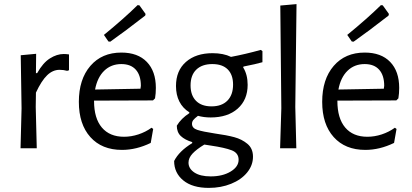

<svg xmlns="http://www.w3.org/2000/svg" viewBox="-20 -722 2008 935"><path d="M316 -457V-380L307 -377Q290 -382 270 -382Q237 -382 209.5 -355.5Q182 -329 155 -271L154 -201L159 0H80L85 -194L81 -453L156 -460L155 -366H161Q189 -416 223 -437.5Q257 -459 290 -459Q302 -459 316 -457Z M438 -232V-230Q438 -146 476 -101Q514 -56 584 -56Q619 -56 654 -67.5Q689 -79 718 -100L726 -94L714 -26Q644 8 574 8Q476 8 420 -54.5Q364 -117 364 -226Q364 -336 420 -401Q476 -466 571 -466Q651 -466 695 -420.5Q739 -375 739 -294Q739 -267 735 -243L725 -233ZM443 -286 664 -290 666 -304Q666 -355 641.5 -382.5Q617 -410 571 -410Q521 -410 487.5 -377.5Q454 -345 443 -286ZM659 -696 689 -654 687 -646Q588 -569 517 -519L508 -520L486 -552Q584 -632 650 -697Z M1166 -398 1164 -394Q1186 -359 1186 -309Q1186 -236 1137.5 -193Q1089 -150 1006 -150Q973 -150 944 -158Q927 -145 921 -137Q915 -129 915 -119Q915 -98 941 -89.5Q967 -81 1026 -72Q1084 -64 1121 -54Q1158 -44 1185 -21.5Q1212 1 1212 41Q1212 83 1183.5 118Q1155 153 1105.5 173Q1056 193 997 193Q917 193 872.5 156.5Q828 120 828 62Q852 14 916 -25V-30Q880 -41 860.5 -59.5Q841 -78 841 -110Q862 -145 902 -171V-175Q870 -195 853.5 -227.5Q837 -260 837 -303Q837 -378 885.5 -420.5Q934 -463 1015 -463Q1068 -463 1105 -445Q1174 -458 1250 -479L1258 -473V-419Q1227 -410 1166 -398ZM1115 -310Q1115 -358 1089 -384Q1063 -410 1014 -410Q964 -410 936 -383Q908 -356 908 -306Q908 -258 934.5 -231Q961 -204 1010 -204Q1060 -204 1087.5 -232Q1115 -260 1115 -310ZM1007 -13 975 -18Q937 5 917.5 26Q898 47 898 70Q898 99 926.5 118Q955 137 1006 137Q1064 137 1103 113.5Q1142 90 1142 56Q1142 23 1108.5 10Q1075 -3 1007 -13Z M1418 -201 1423 0H1344L1350 -195L1345 -695L1424 -702Z M1623 -232V-230Q1623 -146 1661 -101Q1699 -56 1769 -56Q1804 -56 1839 -67.5Q1874 -79 1903 -100L1911 -94L1899 -26Q1829 8 1759 8Q1661 8 1605 -54.5Q1549 -117 1549 -226Q1549 -336 1605 -401Q1661 -466 1756 -466Q1836 -466 1880 -420.5Q1924 -375 1924 -294Q1924 -267 1920 -243L1910 -233ZM1628 -286 1849 -290 1851 -304Q1851 -355 1826.5 -382.5Q1802 -410 1756 -410Q1706 -410 1672.5 -377.5Q1639 -345 1628 -286ZM1844 -696 1874 -654 1872 -646Q1773 -569 1702 -519L1693 -520L1671 -552Q1769 -632 1835 -697Z"/></svg>

Font: Alegreya Sans
Style: Regular
Weight: 400
Designer: Juan Pablo del Peral
Foundry: Huerta Tipografica
Version: Version 2.008; ttfautohint (v1.6)